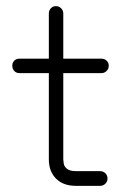

<svg xmlns="http://www.w3.org/2000/svg" viewBox="-20 -597 411 625"><path d="M227 8Q186 8 162.5 -15.5Q139 -39 139 -78V-359H43Q33 -359 26.5 -366Q20 -373 20 -383Q20 -393 26.5 -399.5Q33 -406 43 -406H139V-553Q139 -563 145.5 -570Q152 -577 162 -577Q172 -577 179 -570Q186 -563 186 -553V-406H310Q320 -406 327 -399.5Q334 -393 334 -383Q334 -373 327 -366Q320 -359 310 -359H186V-78Q186 -74 187.5 -64.5Q189 -55 198 -47.5Q207 -40 227 -40H305Q316 -40 323 -33Q330 -26 330 -16Q330 -6 323 1Q316 8 305 8Z"/></svg>

Font: Zen Kurenaido
Style: ARC
Weight: 400
Designer: Yoshimichi Ohira
Foundry: Positype
Version: Version 1.001